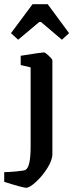

<svg xmlns="http://www.w3.org/2000/svg" viewBox="-78 -707 347 909"><path d="M-58 154V108Q-39 108 -0.5 104.5Q38 101 43 97Q67 84 67 -13V-388L20 -399V-443Q121 -459 130 -459Q136 -459 153 -443Q170 -427 170 -421V22Q170 51 146.5 88.5Q123 126 92.5 154Q62 182 46 182Q31 182 -58 154ZM-26 -550 76 -687H148L249 -550L215 -519L116 -603H108L8 -519Z"/></svg>

Font: Grenze Medium
Style: Regular
Weight: 500
Designer: Renata Polastri
Foundry: Omnibus-Type
Version: Version 1.002; ttfautohint (v1.8)